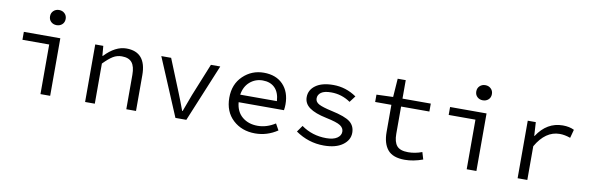

<svg xmlns="http://www.w3.org/2000/svg" viewBox="-50 -1150 4900 1597"><g transform="rotate(10 2400.0 -352.0)"><path d="M316 0V-419H90V-486H398V0ZM282 -652Q282 -680 301 -698Q320 -716 348 -716Q376 -716 395 -698Q414 -680 414 -652Q414 -623 395 -605.5Q376 -588 348 -588Q320 -588 301 -605.5Q282 -623 282 -652Z M693 0V-486H761L768 -403H772Q862 -498 955 -498Q1123 -498 1123 -302V0H1041V-291Q1041 -361 1014.5 -394Q988 -427 929 -427Q888 -427 854.5 -406.5Q821 -386 775 -339V0Z M1456 0 1251 -486H1334L1446 -210Q1469 -154 1501 -67H1505Q1556 -206 1558 -210L1670 -486H1749L1548 0Z M2130 12Q2017 12 1942.5 -57Q1868 -126 1868 -244Q1868 -358 1941 -428Q2014 -498 2116 -498Q2220 -498 2279 -436Q2338 -374 2338 -270Q2338 -246 2334 -220H1951Q1958 -140 2010 -97Q2062 -54 2140 -54Q2216 -54 2288 -100L2318 -46Q2231 12 2130 12ZM2118 -433Q2056 -433 2010 -393.5Q1964 -354 1953 -284H2263Q2258 -358 2220 -395.5Q2182 -433 2118 -433Z M2710 12Q2580 12 2471 -64L2509 -118Q2601 -52 2720 -52Q2779 -52 2811 -73.5Q2843 -95 2843 -128Q2843 -159 2813 -179Q2783 -199 2691 -218Q2595 -238 2548 -272Q2501 -306 2501 -360Q2501 -421 2554 -459.5Q2607 -498 2703 -498Q2809 -498 2899 -436L2859 -383Q2785 -434 2696 -434Q2638 -434 2611 -414.5Q2584 -395 2584 -364Q2584 -334 2615.5 -317Q2647 -300 2725 -283Q2842 -258 2884 -224.5Q2926 -191 2926 -133Q2926 -71 2868.5 -29.5Q2811 12 2710 12Z M3394 12Q3293 12 3249.5 -40.5Q3206 -93 3206 -189V-419H3069V-481L3209 -486L3220 -642H3288V-486H3527V-419H3288V-188Q3288 -120 3315.5 -87.5Q3343 -55 3411 -55Q3469 -55 3528 -77L3546 -17Q3466 12 3394 12Z M3916 0V-419H3690V-486H3998V0ZM3882 -652Q3882 -680 3901 -698Q3920 -716 3948 -716Q3976 -716 3995 -698Q4014 -680 4014 -652Q4014 -623 3995 -605.5Q3976 -588 3948 -588Q3920 -588 3901 -605.5Q3882 -623 3882 -652Z M4346 0V-486H4414L4421 -371H4424Q4507 -498 4641 -498Q4697 -498 4737 -478L4718 -407Q4670 -424 4628 -424Q4508 -424 4428 -285V0Z"/></g></svg>

Font: TypoPRO Source Code Pro
Style: Regular
Weight: 400
Monospace: yes
Designer: Paul D. Hunt, Teo Tuominen
Foundry: Adobe Systems Incorporated
Version: Version 2.010;PS 1.0;hotconv 1.0.84;makeotf.lib2.5.63406